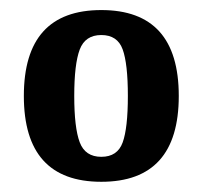

<svg xmlns="http://www.w3.org/2000/svg" viewBox="-20 -348 397 376"><path d="M330.1 -160.1Q330.1 -328.3 178.4 -328.3Q26.7 -328.3 26.7 -160.1Q26.7 8 178.4 8Q330.1 8 330.1 -160.1ZM125.4 -160.1Q125.4 -222.4 136.1 -250.9Q146.8 -279.4 178.4 -279.4Q210 -279.4 220.2 -251.3Q230.4 -223.3 230.4 -160.1Q230.4 -97 220.2 -69Q210 -40.9 178.4 -40.9Q146.8 -40.9 136.1 -69.4Q125.4 -97.9 125.4 -160.1Z"/></svg>

Font: Gidugu
Style: Regular
Weight: 400
Designer: Purushoth Kumar Guthula
Foundry: Silicon Andhra, USA.
Version: Version 1.0.5; ttfautohint (v1.2.25-373a) -l 7 -r 28 -G 50 -